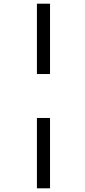

<svg xmlns="http://www.w3.org/2000/svg" viewBox="-20 -782 462 1040"><path d="M180 -381H251V-762H180ZM180 238H251V-143H180Z"/></svg>

Font: Noto Sans Condensed
Style: Italic
Weight: 400
Width: 3
Italic angle: -12°
Designer: Monotype Design Team
Foundry: Monotype Imaging Inc.
Version: Version 2.013